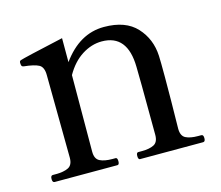

<svg xmlns="http://www.w3.org/2000/svg" viewBox="-77 -590 791 688"><g transform="rotate(-15 318.5 -245.5)"><path d="M597 -26Q605 -26 605 -13Q605 0 597 0H363Q356 0 356 -13Q356 -26 363 -26H377Q405 -26 421.5 -34.5Q438 -43 438 -70L437 -253L436 -323Q434 -443 339 -443Q301 -443 265.5 -420.5Q230 -398 205 -354L204 -70Q204 -43 221 -34.5Q238 -26 267 -26H279Q286 -26 286 -13Q286 0 279 0H46Q38 0 38 -13Q38 -26 46 -26H58Q87 -26 104 -34.5Q121 -43 121 -70L118 -377Q118 -407 101.5 -416Q85 -425 46 -429Q40 -430 38.5 -434Q37 -438 37 -445Q37 -451 42 -453Q56 -458 205 -491V-402Q269 -491 360 -491Q440 -491 480.5 -447Q521 -403 524 -340Q525 -320 525 -261Q525 -180 523 -70Q523 -43 539.5 -34.5Q556 -26 585 -26Z"/></g></svg>

Font: Shippori Mincho Medium
Style: Regular
Weight: 500
Designer: FONTDASU
Foundry: FONTDASU / Google Inc. / but / Adobe
Version: Version 3.110; ttfautohint (v1.8.3)